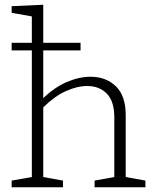

<svg xmlns="http://www.w3.org/2000/svg" viewBox="-20 -788 653 808"><path d="M29 0V-28L114 -43V-576H29V-608H114V-719L29 -734V-762L162 -768V-608H319V-576H162V-375Q210 -421 261.5 -443Q313 -465 361 -465Q426 -465 467.5 -425Q509 -385 509 -304V-43L592 -28V0H378V-28L461 -43V-294Q461 -362 429.5 -394Q398 -426 347 -426Q304 -426 256 -404Q208 -382 162 -336V-43L245 -28V0Z"/></svg>

Font: Bitter Light
Style: Regular
Weight: 300
Designer: Sol Matas, and Bitter project Authors
Foundry: Sol Matas
Version: Version 2.001